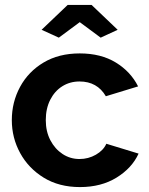

<svg xmlns="http://www.w3.org/2000/svg" viewBox="-20 -750 604 780"><path d="M305 10Q220 10 158 -28Q96 -66 62 -128Q28 -190 28 -262Q28 -335 61.5 -397Q95 -459 157 -496Q219 -533 304 -533Q390 -533 450.5 -496Q511 -459 541 -399L410 -359Q375 -419 303 -419Q264 -419 233 -399.5Q202 -380 184 -344.5Q166 -309 166 -262Q166 -216 184.5 -180.5Q203 -145 234 -124.5Q265 -104 303 -104Q339 -104 369.5 -121.5Q400 -139 412 -166L543 -126Q516 -67 453.5 -28.5Q391 10 305 10ZM149 -629 255 -730H352L458 -629L389 -597L304 -660L219 -597Z"/></svg>

Font: Raleway
Style: Bold
Weight: 700
Designer: Matt McInerney, Pablo Impallari, Rodrigo Fuenzalida
Foundry: Matt McInerney, Pablo Impallari, Rodrigo Fuenzalida
Version: Version 4.026